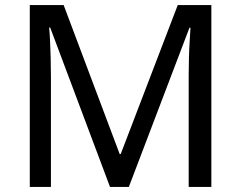

<svg xmlns="http://www.w3.org/2000/svg" viewBox="-20 -734 947 754"><path d="M412 0 177 -626H173Q175 -606 176.5 -575Q178 -544 179 -507.5Q180 -471 180 -433V0H97V-714H230L450 -129H454L678 -714H810V0H721V-439Q721 -474 722 -508.5Q723 -543 725 -573.5Q727 -604 728 -625H724L486 0Z"/></svg>

Font: Noto Naskh Arabic
Style: Regular
Weight: 400
Designer: Monotype Design Team, David Williams, Mohamad Dakak and Nizar Qandah
Foundry: Monotype Imaging Inc.
Version: Version 2.013